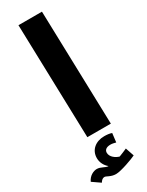

<svg xmlns="http://www.w3.org/2000/svg" viewBox="-289 -786 837 1090"><g transform="rotate(-30 130.0 -240.5)"><path d="M80 0H234L213 -746H59ZM51 244C63 244 83 263 117 263C151 263 237 231 256 221L237 165C220 172 204 180 184 187C162 181 131 161 131 132C131 113 146 102 172 102C185 102 195 105 207 108L214 50C201 45 183 43 165 43C109 43 67 77 67 130C67 159 81 185 102 202H99C83 202 61 183 36 183C14 183 -16 197 -30 229L22 265C31 251 39 244 51 244Z"/></g></svg>

Font: Noto Sans Arabic UI SemiCondensed Extra
Style: Regular
Weight: 800
Width: 4
Designer: Nadine Chahine - Monotype Design Team
Foundry: Monotype Imaging Inc.
Version: Version 1.900